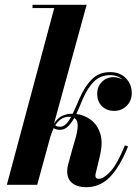

<svg xmlns="http://www.w3.org/2000/svg" viewBox="-20 -770 582 800"><path d="M513.5 -160Q479.5 -75 438.2 -32.5Q397 10 338 10Q303.5 10 281.8 -6.5Q260 -23 260 -56.5Q260 -66 262.2 -77.2Q264.5 -88.5 267.5 -97.5L281 -147Q288 -171 295.8 -198.2Q303.5 -225.5 303.8 -247.5Q304 -269.5 289.5 -278.5Q277 -256.5 262.8 -242.8Q248.5 -229 230 -229Q214.5 -229 203.5 -236Q199.5 -227 196 -217.8Q192.5 -208.5 189.5 -199L135 0H8.5L206 -736.5H115.5V-750H341L205 -255Q220 -278.5 239.2 -287.2Q258.5 -296 280.5 -296Q282 -296 283 -296Q290 -310 296.8 -326.2Q303.5 -342.5 311 -359Q333 -410 362.8 -439.8Q392.5 -469.5 439.5 -469.5Q480.5 -469.5 504.8 -443.8Q529 -418 529 -382.5Q529 -349.5 507.5 -328.8Q486 -308 456 -308Q425 -308 405 -327.2Q385 -346.5 385 -380Q385 -408.5 404.2 -428.5Q423.5 -448.5 453.5 -448.5Q472 -448.5 490.5 -439Q469.5 -457 439 -457Q399 -457 372 -430.8Q345 -404.5 324.5 -356.5Q318 -340.5 311.2 -324.8Q304.5 -309 298 -295Q331.5 -291 358.5 -270.8Q385.5 -250.5 397.2 -214.8Q409 -179 398 -127.5L379 -48.5Q377.5 -43.5 377.5 -38Q377.5 -25 391.5 -25Q412 -25 440.2 -55.5Q468.5 -86 500.5 -164.5ZM268.5 -283.5Q248 -283.5 233.8 -273.2Q219.5 -263 210 -247.5Q217.5 -242 230 -242Q244 -242 255.2 -253.2Q266.5 -264.5 276.5 -283Q273 -283.5 268.5 -283.5Z"/></svg>

Font: Bodoni* 16pt
Style: Bold Italic
Weight: 700
Italic angle: -13°
Version: Version 2.3